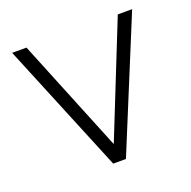

<svg xmlns="http://www.w3.org/2000/svg" viewBox="-94 -574 664 666"><g transform="rotate(-20 238.5 -240.5)"><path d="M215 0 17 -481H70L240 -63L407 -481H460L262 0Z"/></g></svg>

Font: Red Hat Text VF
Style: Regular
Weight: 300
Designer: Pentagram, MCKL
Foundry: Pentagram, MCKL
Version: Version 1.023